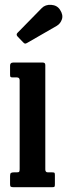

<svg xmlns="http://www.w3.org/2000/svg" viewBox="-20 -781 280 801"><path d="M50.5 -458H33Q25.5 -458 23.8 -460.2Q22 -462.5 22 -469.5V-507Q22 -520 34.5 -520H159Q169 -520 169 -509.5V-74Q169 -62 179.5 -62H196.5Q204 -62 206.5 -60.5Q209 -59 209 -51.5V-12.5Q209 -5 207.5 -2.5Q206 0 198 0H37Q28.5 0 25.2 -2Q22 -4 22 -12V-47Q22 -57 25.8 -59.5Q29.5 -62 38.5 -62H50.5Q58.5 -62 60.2 -64.8Q62 -67.5 62 -75.5V-446Q62 -458 50.5 -458ZM76 -605 53.5 -628.5Q45.5 -637 53.5 -644.5L154 -747Q169 -762.5 193.8 -760.8Q218.5 -759 230.5 -740Q244.5 -718.5 238.2 -700.2Q232 -682 216.5 -673L95 -603Q88.5 -599 85 -599Q81.5 -599 76 -605Z"/></svg>

Font: Besley* Condensed Medium
Style: Regular
Weight: 500
Width: 3
Designer: Owen Earl
Foundry: indestructible type*
Version: Version 3.000; ttfautohint (v1.8.3)